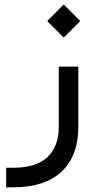

<svg xmlns="http://www.w3.org/2000/svg" viewBox="-20 -585 421 834"><path d="M185.1 -493.7 256.8 -565.4 328.6 -493.7 256.8 -421.9ZM41 143.6Q135.7 143.6 185.5 97.9Q235.4 52.2 235.4 -34.7V-295.4L320.3 -295.9V-34.7Q320.3 90.8 249 159.2Q177.7 227.5 42 228.5L6.8 229V143.6Z"/></svg>

Font: Shabnam FD
Style: Regular
Weight: 400
Foundry: DejaVu fonts team - Redesigned by Saber Rastikerdar - Based on Vazir font
Version: Version 5.00;October 20, 2019;FontCreator 12.0.0.2547 64-bit